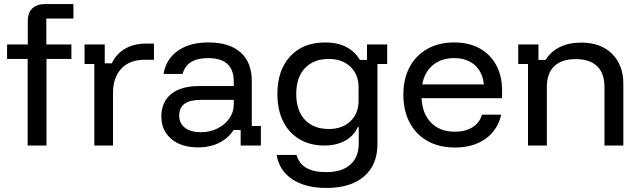

<svg xmlns="http://www.w3.org/2000/svg" viewBox="-20 -720 3168 950"><path d="M116.7 0V-428.3H15V-500H117.5V-615.8Q117.5 -658.3 140.8 -679.2Q164.2 -700 205 -700H343.3V-628.3H209.2V-500H333.3V-428.3H210V0Z M446.7 0V-403.3H398.3V-500H498.3V-406.7H533.3Q554.2 -452.5 597.9 -478.3Q641.7 -504.2 700.8 -504.2H741.7V-424.2H695.8Q620.8 -424.2 580 -380Q539.2 -335.8 539.2 -260.8V0Z M960.8 9.2Q875.8 9.2 827.1 -32.9Q778.3 -75 778.3 -143.3Q778.3 -215 826.7 -254.6Q875 -294.2 965.8 -294.2H1136.7V-316.7Q1136.7 -432.5 1009.2 -432.5Q905 -432.5 883.3 -354.2H789.2Q801.7 -428.3 860.4 -469.2Q919.2 -510 1010.8 -510Q1115 -510 1170.4 -460.8Q1225.8 -411.7 1225.8 -319.2V-96.7H1270.8V0H1170.8V-76.7H1135.8Q1110 -36.7 1065 -13.8Q1020 9.2 960.8 9.2ZM973.3 -65.8Q1018.3 -65.8 1055.8 -84.2Q1093.3 -102.5 1115 -134.2Q1136.7 -165.8 1136.7 -203.3V-225.8H971.7Q866.7 -225.8 866.7 -147.5Q866.7 -110 895 -87.9Q923.3 -65.8 973.3 -65.8Z M1595 210Q1490.8 210 1425.8 166.7Q1360.8 123.3 1349.2 46.7H1447.5Q1470 131.7 1593.3 131.7Q1671.7 131.7 1713.3 94.6Q1755 57.5 1755 -10.8V-91.7H1750.8Q1730.8 -47.5 1687.5 -23.8Q1644.2 0 1585 0Q1514.2 0 1461.7 -31.2Q1409.2 -62.5 1380.8 -119.6Q1352.5 -176.7 1352.5 -255Q1352.5 -372.5 1415.8 -441.2Q1479.2 -510 1589.2 -510Q1649.2 -510 1692.5 -487.9Q1735.8 -465.8 1760.8 -423.3H1795.8V-500H1895.8V-403.3H1847.5V-6.7Q1847.5 95.8 1781.2 152.9Q1715 210 1595 210ZM1607.5 -81.7Q1673.3 -81.7 1713.8 -120Q1754.2 -158.3 1754.2 -221.7V-288.3Q1754.2 -351.7 1713.8 -390Q1673.3 -428.3 1607.5 -428.3Q1531.7 -428.3 1488.8 -382.9Q1445.8 -337.5 1445.8 -255Q1445.8 -172.5 1488.8 -127.1Q1531.7 -81.7 1607.5 -81.7Z M2231.7 10Q2153.3 10 2095.8 -22.1Q2038.3 -54.2 2007.1 -113.3Q1975.8 -172.5 1975.8 -251.7Q1975.8 -330.8 2007.1 -388.8Q2038.3 -446.7 2095 -478.3Q2151.7 -510 2227.5 -510Q2300 -510 2352.9 -480.8Q2405.8 -451.7 2435 -398.3Q2464.2 -345 2464.2 -271.7V-234.2H2065.8Q2070 -155.8 2113.8 -112.1Q2157.5 -68.3 2230.8 -68.3Q2281.7 -68.3 2316.7 -89.6Q2351.7 -110.8 2365 -152.5H2460Q2441.7 -75 2381.2 -32.5Q2320.8 10 2231.7 10ZM2069.2 -302.5H2374.2Q2367.5 -364.2 2328.8 -398.3Q2290 -432.5 2226.7 -432.5Q2164.2 -432.5 2122.5 -398.3Q2080.8 -364.2 2069.2 -302.5Z M2592.5 0V-403.3H2544.2V-500H2644.2V-423.3H2679.2Q2705 -465 2750 -487.1Q2795 -509.2 2855.8 -509.2Q2952.5 -509.2 3008.3 -453.8Q3064.2 -398.3 3064.2 -305.8V0H2970.8V-290Q2970.8 -357.5 2934.6 -392.5Q2898.3 -427.5 2828.3 -427.5Q2759.2 -427.5 2722.5 -392.5Q2685.8 -357.5 2685.8 -290V0Z"/></svg>

Font: Funnel Display Light
Style: Regular
Weight: 400
Version: Version 1.000